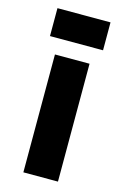

<svg xmlns="http://www.w3.org/2000/svg" viewBox="-110 -753 522 804"><g transform="rotate(15 151.0 -350.5)"><path d="M76 0V-511H226V0ZM36 -580V-701H266V-580Z"/></g></svg>

Font: Overpass Black
Style: Regular
Weight: 900
Designer: Delve Withrington, Dave Bailey, Thomas Jockin
Foundry: Delve Fonts LLC
Version: Version 4.000; ttfautohint (v1.8.3)